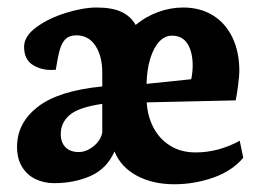

<svg xmlns="http://www.w3.org/2000/svg" viewBox="-20 -471 684 506"><path d="M281.7 -71.8Q298.8 -30.3 340.8 -7.8Q382.8 14.6 439 14.6Q491.7 14.6 541.5 -2.7Q591.3 -20 621.1 -55.2L611.8 -100.1Q555.7 -69.3 495.6 -69.3Q456.5 -69.3 428.2 -87.2Q399.9 -105 384.3 -135Q368.7 -165 366.7 -201.2L601.1 -206.5Q604 -219.2 607.4 -245.8Q610.8 -272.5 610.8 -283.2Q610.8 -334.5 592.5 -372.3Q574.2 -410.2 540.8 -430.7Q507.3 -451.2 462.9 -451.2Q429.7 -451.2 397.2 -439.5Q364.7 -427.7 337.4 -405.3Q324.2 -428.7 299.6 -439.9Q274.9 -451.2 234.9 -451.2Q199.2 -451.2 153.6 -437Q107.9 -422.9 75.7 -399.2Q43.5 -375.5 43.5 -347.7Q43.5 -315.4 64.7 -301Q85.9 -286.6 115.7 -286.6Q123 -286.6 127 -287.1Q132.3 -321.8 137.7 -340.3Q143.1 -358.9 153.1 -368.4Q163.1 -377.9 181.2 -377.9Q213.4 -377.9 231.4 -350.6Q249.5 -323.2 249.5 -280.3V-243.2Q134.3 -231.9 79.6 -189.5Q24.9 -147 24.9 -84Q24.9 -52.7 38.3 -31Q51.8 -9.3 74 1.2Q96.2 11.7 122.6 11.7Q175.8 11.7 218.8 -7.3Q261.7 -26.4 281.7 -71.8ZM487.8 -297.9Q487.8 -290 486.6 -278.8Q485.4 -267.6 483.9 -262.2L366.2 -250Q367.2 -288.6 376.2 -317.4Q385.3 -346.2 399.9 -361.6Q414.6 -377 433.1 -377Q460.9 -377 474.4 -355.2Q487.8 -333.5 487.8 -297.9ZM249.5 -121.1Q244.6 -99.6 225.8 -85Q207 -70.3 187.5 -70.3Q165 -70.3 152.6 -83Q140.1 -95.7 140.1 -117.7Q140.1 -147.5 163.3 -167.7Q186.5 -188 249.5 -197.3Z"/></svg>

Font: Neuton
Style: Bold
Weight: 700
Designer: Brian M Zick
Foundry: Brian M Zick
Version: Version 1.560